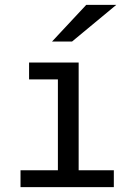

<svg xmlns="http://www.w3.org/2000/svg" viewBox="-20 -782 540 786"><path d="M302 -526V-85H446V-16H64V-85H217V-457H99V-526ZM333 -762H456L275 -612H193Z"/></svg>

Font: D2Coding ligature
Style: Regular
Weight: 400
Monospace: yes
Designer: Yong-Rak Park; Jeong-Hwan Yoon; Sang-Min Lee;
Foundry: NHN Corporation
Version: Version 1.3.2; Build 20180524